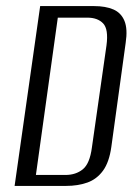

<svg xmlns="http://www.w3.org/2000/svg" viewBox="-20 -611 456 631"><path d="M28 0 112 -591H289Q327 -591 352.5 -580Q378 -569 389 -542.5Q400 -516 393 -470L346 -129Q339 -78 318.5 -50Q298 -22 267 -11Q236 0 197 0ZM98 -36H195Q229 -36 252 -54.5Q275 -73 282 -126L330 -462Q337 -515 319 -534Q301 -553 267 -553H170Z"/></svg>

Font: Alumni Sans
Style: Italic
Weight: 400
Italic angle: -8°
Version: Version 1.016